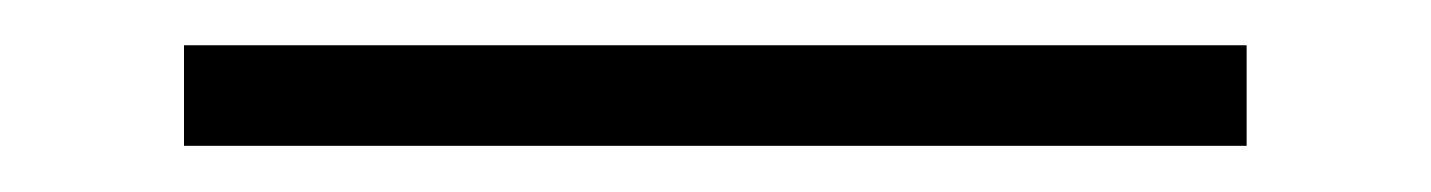

<svg xmlns="http://www.w3.org/2000/svg" viewBox="-20 -388 626 84"><path d="M60.5 -324.2V-368.2H525.4V-324.2Z"/></svg>

Font: Cascadia Code ExtraLight
Style: Regular
Weight: 200
Monospace: yes
Designer: Aaron Bell
Foundry: Saja Typeworks
Version: Version 2407.024; ttfautohint (v1.8.4)